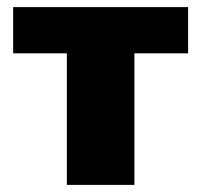

<svg xmlns="http://www.w3.org/2000/svg" viewBox="-20 -520 565 540"><path d="M168 -370H17V-500H509V-370H358V0H168Z"/></svg>

Font: Moderustic ExtraBold
Style: Regular
Weight: 800
Designer: Tural Alisoy
Foundry: TAFT Foundry
Version: Version 2.120